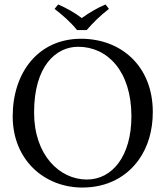

<svg xmlns="http://www.w3.org/2000/svg" viewBox="-20 -832 742 862"><path d="M666 -329C666 -536 523 -658 344 -658C150 -658 37 -504 37 -310C37 -113 180 10 350 10C461 10 549 -38 604 -116C644 -173 666 -245 666 -329ZM331 -622C463 -622 570 -512 570 -310C570 -131 484 -26 370 -26C248 -26 133 -135 133 -327C133 -537 232 -622 331 -622ZM326 -697H369C399 -731 431 -763 469 -792L454 -812C416 -796 384 -777 347 -751C314 -776 280 -795 241 -812L225 -792C261 -764 296 -734 326 -697Z"/></svg>

Font: Libertinus Math
Style: Regular
Weight: 400
Designer: Philipp H. Poll, Khaled Hosny
Foundry: Caleb Maclennan
Version: Version 7.050;RELEASE